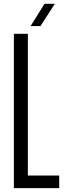

<svg xmlns="http://www.w3.org/2000/svg" viewBox="-20 -975 338 995"><path d="M51.9 0V-800H124.4V-65.2H286.8V0ZM138.7 -840 210.6 -955.2H264.1L189.9 -840Z"/></svg>

Font: Big Shoulders Thin
Style: Regular
Weight: 100
Designer: Patric King
Foundry: XO Type Co
Version: Version 2.002